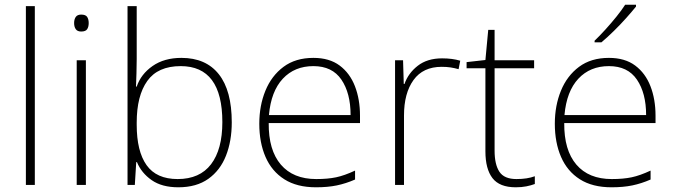

<svg xmlns="http://www.w3.org/2000/svg" viewBox="-20 -786 2865 816"><path d="M128 0H90V-760H128Z M325 -724Q344 -724 350.5 -714Q357 -704 357 -688Q357 -672 350.5 -662Q344 -652 325 -652Q309 -652 302 -662Q295 -672 295 -688Q295 -704 302 -714Q309 -724 325 -724ZM345 -530V0H306V-530Z M561 -535Q561 -509 560 -475Q559 -441 558 -418H561Q579 -471 628.5 -505.5Q678 -540 751 -540Q855 -540 910 -470.5Q965 -401 965 -266Q965 -187 940.5 -124.5Q916 -62 865.5 -26Q815 10 738 10Q668 10 624.5 -20.5Q581 -51 562 -97H559L553 0H522V-760H561ZM748 -505Q651 -505 606 -442Q561 -379 561 -265V-256Q561 -143 603 -84Q645 -25 735 -25Q829 -25 877 -88Q925 -151 925 -267Q925 -505 748 -505Z M1312 -540Q1380 -540 1423.5 -507.5Q1467 -475 1488.5 -419.5Q1510 -364 1510 -294V-263H1122Q1121 -148 1173.5 -86.5Q1226 -25 1324 -25Q1373 -25 1408.5 -32.5Q1444 -40 1489 -61V-23Q1450 -6 1411.5 2Q1373 10 1323 10Q1242 10 1188.5 -24Q1135 -58 1108.5 -119Q1082 -180 1082 -260Q1082 -337 1108 -400.5Q1134 -464 1185 -502Q1236 -540 1312 -540ZM1312 -505Q1232 -505 1182 -451.5Q1132 -398 1123 -297H1470Q1470 -390 1431 -447.5Q1392 -505 1312 -505Z M1859 -538Q1881 -538 1900 -535.5Q1919 -533 1936 -528L1929 -492Q1911 -497 1894.5 -499.5Q1878 -502 1857 -502Q1778 -502 1737.5 -446Q1697 -390 1697 -295V0H1659V-530H1693L1696 -429H1699Q1715 -475 1755.5 -506.5Q1796 -538 1859 -538Z M2175 -25Q2198 -25 2217.5 -28Q2237 -31 2253 -37V-4Q2237 2 2217 6Q2197 10 2172 10Q2103 10 2073 -29Q2043 -68 2043 -143V-496H1963V-522L2043 -531L2055 -659H2082V-530H2250V-496H2082V-146Q2082 -87 2102.5 -56Q2123 -25 2175 -25Z M2568 -540Q2636 -540 2679.5 -507.5Q2723 -475 2744.5 -419.5Q2766 -364 2766 -294V-263H2378Q2377 -148 2429.5 -86.5Q2482 -25 2580 -25Q2629 -25 2664.5 -32.5Q2700 -40 2745 -61V-23Q2706 -6 2667.5 2Q2629 10 2579 10Q2498 10 2444.5 -24Q2391 -58 2364.5 -119Q2338 -180 2338 -260Q2338 -337 2364 -400.5Q2390 -464 2441 -502Q2492 -540 2568 -540ZM2568 -505Q2488 -505 2438 -451.5Q2388 -398 2379 -297H2726Q2726 -390 2687 -447.5Q2648 -505 2568 -505ZM2683 -758Q2666 -737 2641.5 -709.5Q2617 -682 2589 -654.5Q2561 -627 2536 -606H2507V-613Q2528 -633 2553 -660.5Q2578 -688 2600.5 -716Q2623 -744 2637 -766H2683Z"/></svg>

Font: Noto Sans Thai ExtraLight
Style: Regular
Weight: 200
Designer: Monotype Design Team
Foundry: Monotype Imaging Inc.
Version: Version 2.001; ttfautohint (v1.8.4.7-5d5b)